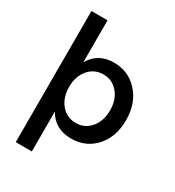

<svg xmlns="http://www.w3.org/2000/svg" viewBox="-218 -868 1080 1187"><g transform="rotate(30 322.0 -274.0)"><path d="M196 -443Q250 -536 363 -536Q467 -536 535.5 -460Q604 -384 604 -264Q604 -145 537 -70.5Q470 4 365 4Q250 4 196 -90V194H81V-742H196ZM196 -268Q196 -191 237 -142.5Q278 -94 342 -94Q406 -94 447 -142.5Q488 -191 488 -268Q488 -343 447 -391.5Q406 -440 342 -440Q278 -440 237 -391.5Q196 -343 196 -268Z"/></g></svg>

Font: Steamflix Grotesk
Style: Regular
Weight: 400
Designer: Julieta Ulanovsky
Foundry: Julieta Ulanovsky
Version: Version 4.000;PS 004.000;hotconv 1.0.88;makeotf.lib2.5.64775